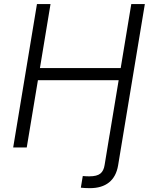

<svg xmlns="http://www.w3.org/2000/svg" viewBox="-20 -748 771 974"><path d="M390.1 204.1 399.9 145Q408.2 146 418 146.2Q427.7 146.5 433.6 146.5Q471.7 146.5 489 132.6Q506.3 118.7 510.7 88.9L535.6 -62.5H604.5L579.1 91.3Q569.3 148.4 533 177.5Q496.6 206.5 436 206.5Q422.9 206.5 410.6 205.8Q398.4 205.1 390.1 204.1ZM46.9 0 167.5 -727.5H236.3L182.6 -402.8H592.3L646 -727.5H714.8L594.2 0H525.4L582 -341.3H172.4L115.7 0Z"/></svg>

Font: Inter 18pt Light
Style: Italic
Weight: 300
Italic angle: -9.3988°
Designer: Rasmus Andersson
Foundry: rsms
Version: Version 4.001;git-66647c0bb